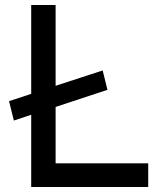

<svg xmlns="http://www.w3.org/2000/svg" viewBox="-20 -743 655 763"><path d="M569 -94V0H104V-287L35 -264L16 -341L104 -370V-723H201V-402L388 -463L407 -386L201 -318V-94Z"/></svg>

Font: Josefin Sans
Style: Regular
Weight: 400
Designer: Santiago Orozco
Foundry: Typemade
Version: Version 2.000